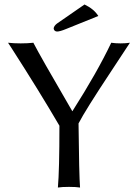

<svg xmlns="http://www.w3.org/2000/svg" viewBox="-20 -840 615 863"><path d="M333 -285.2Q335.4 -53.7 339.8 2.9Q321.8 0 290 0Q258.3 0 240.2 2.9Q247.1 -74.7 247.1 -274.9Q156.7 -429.7 30.8 -625.5Q22 -639.6 16.1 -647.9Q42 -645 73.2 -645Q105 -645 129.9 -647.9Q162.6 -584.5 291 -364.3Q298.8 -351.1 305.2 -339.8Q417.5 -516.1 480 -647.9Q498.5 -645 522 -645Q544.4 -645 564 -647.9Q532.7 -600.1 480.5 -521Q363.3 -344.2 333 -285.2ZM359.9 -819.8Q402.8 -799.3 421.9 -768.1L277.8 -710Q249.5 -698.2 235.8 -698.2Q222.2 -699.7 221.2 -712.9Q223.1 -724.1 235.8 -733.9Z"/></svg>

Font: Linux Biolinum Capitals O
Style: Small Caps
Weight: 400
Designer: Philipp H. Poll
Foundry: Philipp H. Poll
Version: Version 1.0.4